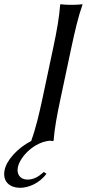

<svg xmlns="http://www.w3.org/2000/svg" viewBox="-53 -668 412 913"><path d="M44 225C80 225 134 205 168 158L155 150C132 171 108 186 78 186C42 186 25 159 32 127C42 78 109 7 185 1C195 2 199 3 199 3L202 0C206 -57 219 -125 235 -200L287 -445C303 -520 320 -592 339 -645V-648C339 -648 321 -645 286 -645C252 -645 236 -648 236 -648L233 -645C229 -588 217 -520 201 -445L149 -200C133 -125 116 -54 96 0V2C30 36 -21 93 -31 140C-42 194 -9 225 44 225Z"/></svg>

Font: Libertinus Sans
Style: Italic
Weight: 400
Italic angle: -12°
Designer: Philipp H. Poll, Khaled Hosny
Foundry: Caleb Maclennan
Version: Version 7.050;RELEASE